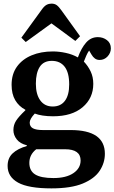

<svg xmlns="http://www.w3.org/2000/svg" viewBox="-20 -810 632 1060"><path d="M122 -578 98 -602 212 -759Q225 -777 237.5 -783.5Q250 -790 264 -790Q281 -790 292.5 -782Q304 -774 319 -753L422 -610L396 -584L264 -681ZM264 230Q137 230 79.5 198Q22 166 22 106Q22 63 49.5 37Q77 11 128 -4V-8Q91 -17 72.5 -40.5Q54 -64 54 -92Q54 -120 68.5 -143Q83 -166 120 -201V-204Q84 -223 64 -257Q44 -291 44 -342Q44 -401 73.5 -442Q103 -483 154.5 -504.5Q206 -526 272 -526Q306 -526 343 -518Q380 -510 410 -493Q429 -545 455.5 -575Q482 -605 520 -605Q549 -605 570.5 -588.5Q592 -572 592 -543Q592 -518 574 -498.5Q556 -479 530 -479Q515 -479 504 -487Q493 -495 485 -509L472 -531Q463 -518 456.5 -503Q450 -488 443 -470Q466 -446 480.5 -415.5Q495 -385 495 -347Q495 -268 436 -218Q377 -168 273 -168Q242 -168 216 -172Q190 -176 172 -183Q144 -153 144 -133Q144 -111 162 -101.5Q180 -92 217 -92H370Q559 -92 559 39Q559 89 530.5 132.5Q502 176 437.5 203Q373 230 264 230ZM271 -222Q315 -222 338.5 -253.5Q362 -285 362 -344Q362 -409 337 -441.5Q312 -474 266 -474Q221 -474 199.5 -441Q178 -408 178 -348Q178 -289 202.5 -255.5Q227 -222 271 -222ZM275 173Q345 173 385 146Q425 119 425 76Q425 14 339 14H180Q142 44 142 89Q142 133 174 153Q206 173 275 173Z"/></svg>

Font: Literata 36pt SemiBold
Style: Regular
Weight: 600
Designer: Latin by Veronika Burian and Jose Scaglione. Greek by Irene Vlachou. Cyrillic by Vera Evstafieva.
Foundry: TypeTogether
Version: Version 3.002